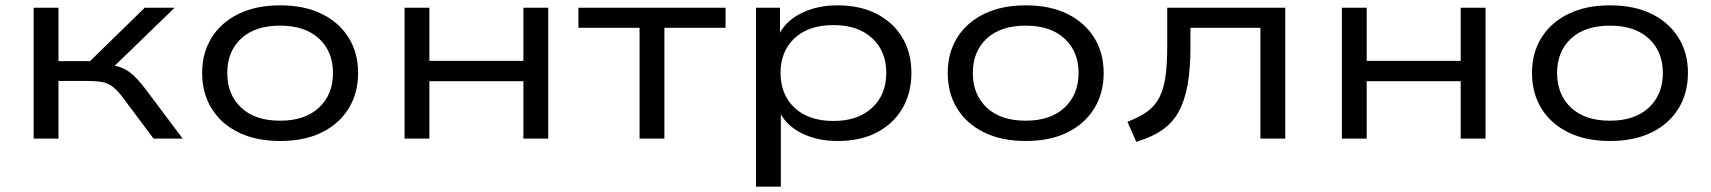

<svg xmlns="http://www.w3.org/2000/svg" viewBox="-20 -519 6409 719"><path d="M106 0V-490H199V-290H317L522 -490H634L387 -251L369 -278Q404 -276 428.5 -268Q453 -260 475 -241Q497 -222 523 -188L664 0H555L436 -159Q417 -183 400.5 -195.5Q384 -208 361 -212Q338 -216 300 -216H199V0Z M1029 9Q939 9 873.5 -23Q808 -55 772.5 -112.5Q737 -170 737 -246Q737 -321 772.5 -378Q808 -435 873.5 -467Q939 -499 1029 -499Q1120 -499 1185 -467Q1250 -435 1285.5 -378Q1321 -321 1321 -246Q1321 -170 1285.5 -112.5Q1250 -55 1185 -23Q1120 9 1029 9ZM1029 -67Q1122 -67 1174.5 -116Q1227 -165 1227 -246Q1227 -326 1174.5 -374.5Q1122 -423 1029 -423Q935 -423 883 -374.5Q831 -326 831 -246Q831 -165 883 -116Q935 -67 1029 -67Z M1495 0V-490H1588V-291H1940V-490H2033V0H1940V-215H1588V0Z M2375 0V-415H2146V-490H2697V-415H2468V0Z M2811 180V-490H2901V-380H2893Q2916 -436 2976.5 -467.5Q3037 -499 3117 -499Q3201 -499 3263 -467Q3325 -435 3359 -378.5Q3393 -322 3393 -245Q3393 -170 3359 -112.5Q3325 -55 3263.5 -23Q3202 9 3117 9Q3037 9 2977.5 -22.5Q2918 -54 2896 -108H2904V180ZM3101 -66Q3193 -66 3246 -115.5Q3299 -165 3299 -246Q3299 -327 3246 -376Q3193 -425 3101 -425Q3008 -425 2955.5 -376Q2903 -327 2903 -246Q2903 -165 2955.5 -115.5Q3008 -66 3101 -66Z M3821 9Q3731 9 3665.5 -23Q3600 -55 3564.5 -112.5Q3529 -170 3529 -246Q3529 -321 3564.5 -378Q3600 -435 3665.5 -467Q3731 -499 3821 -499Q3912 -499 3977 -467Q4042 -435 4077.5 -378Q4113 -321 4113 -246Q4113 -170 4077.5 -112.5Q4042 -55 3977 -23Q3912 9 3821 9ZM3821 -67Q3914 -67 3966.5 -116Q4019 -165 4019 -246Q4019 -326 3966.5 -374.5Q3914 -423 3821 -423Q3727 -423 3675 -374.5Q3623 -326 3623 -246Q3623 -165 3675 -116Q3727 -67 3821 -67Z M4235 12 4202 -63Q4247 -80 4276 -101Q4305 -122 4321.5 -154Q4338 -186 4344.5 -232.5Q4351 -279 4351 -346V-490H4793V0H4700V-415H4438V-342Q4438 -262 4427.5 -202.5Q4417 -143 4394 -101Q4371 -59 4332 -32Q4293 -5 4235 12Z M5005 0V-490H5098V-291H5450V-490H5543V0H5450V-215H5098V0Z M6009 9Q5919 9 5853.5 -23Q5788 -55 5752.5 -112.5Q5717 -170 5717 -246Q5717 -321 5752.5 -378Q5788 -435 5853.5 -467Q5919 -499 6009 -499Q6100 -499 6165 -467Q6230 -435 6265.5 -378Q6301 -321 6301 -246Q6301 -170 6265.5 -112.5Q6230 -55 6165 -23Q6100 9 6009 9ZM6009 -67Q6102 -67 6154.5 -116Q6207 -165 6207 -246Q6207 -326 6154.5 -374.5Q6102 -423 6009 -423Q5915 -423 5863 -374.5Q5811 -326 5811 -246Q5811 -165 5863 -116Q5915 -67 6009 -67Z"/></svg>

Font: Nunito Sans 10pt Expanded
Style: Regular
Weight: 400
Width: 7
Designer: Vernon Adams
Foundry: Vernon Adams
Version: Version 3.101;gftools[0.9.27]